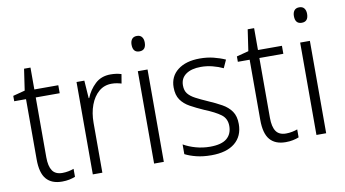

<svg xmlns="http://www.w3.org/2000/svg" viewBox="-74 -904 1954 1089"><g transform="rotate(-10 903.5 -360.0)"><path d="M214 -38Q232 -38 249.5 -41.5Q267 -45 280 -50V-4Q265 2 246 6Q227 10 204 10Q144 10 113.5 -25.5Q83 -61 83 -139V-486H15V-517L84 -535L102 -658H139V-532H277V-486H139V-141Q139 -90 156.5 -64Q174 -38 214 -38Z M579 -541Q613 -541 641 -532L632 -479Q619 -483 605 -485.5Q591 -488 576 -488Q533 -488 502 -461.5Q471 -435 454 -389.5Q437 -344 437 -287V0H382V-532H427L434 -430H437Q455 -475 490 -508Q525 -541 579 -541Z M764 -730Q783 -730 792.5 -718Q802 -706 802 -686Q802 -641 764 -641Q726 -641 726 -686Q726 -706 735.5 -718Q745 -730 764 -730ZM791 -532V0H735V-532Z M1247 -138Q1247 -68 1199.5 -29Q1152 10 1064 10Q1016 10 978 0.5Q940 -9 913 -23V-79Q944 -61 983.5 -50Q1023 -39 1065 -39Q1131 -39 1161.5 -64.5Q1192 -90 1192 -136Q1192 -179 1160.5 -202.5Q1129 -226 1067 -251Q1024 -270 990.5 -288.5Q957 -307 938 -334.5Q919 -362 919 -406Q919 -469 966 -505.5Q1013 -542 1093 -542Q1135 -542 1171.5 -533Q1208 -524 1239 -510L1218 -464Q1191 -477 1158 -485.5Q1125 -494 1091 -494Q1036 -494 1004.5 -471.5Q973 -449 973 -408Q973 -378 987.5 -360Q1002 -342 1029.5 -327.5Q1057 -313 1098 -295Q1140 -277 1174 -258Q1208 -239 1227.5 -211Q1247 -183 1247 -138Z M1502 -38Q1520 -38 1537.5 -41.5Q1555 -45 1568 -50V-4Q1553 2 1534 6Q1515 10 1492 10Q1432 10 1401.5 -25.5Q1371 -61 1371 -139V-486H1303V-517L1372 -535L1390 -658H1427V-532H1565V-486H1427V-141Q1427 -90 1444.5 -64Q1462 -38 1502 -38Z M1699 -730Q1718 -730 1727.5 -718Q1737 -706 1737 -686Q1737 -641 1699 -641Q1661 -641 1661 -686Q1661 -706 1670.5 -718Q1680 -730 1699 -730ZM1726 -532V0H1670V-532Z"/></g></svg>

Font: Noto Sans Arabic UI SmCn Lt
Style: Regular
Weight: 300
Width: 4
Designer: Monotype Design Team, Nadine Chahine and Nizar Qandah
Foundry: Monotype Imaging Inc.
Version: Version 2.010; ttfautohint (v1.8.4.7-5d5b)